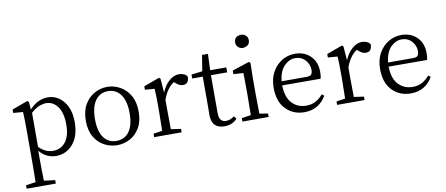

<svg xmlns="http://www.w3.org/2000/svg" viewBox="-84 -1140 4082 1757"><g transform="rotate(-10 1956.5 -261.5)"><path d="M209 -413V-97Q242 -64 274.5 -50.5Q307 -37 341 -37Q384 -37 420 -59.5Q456 -82 477.5 -129.5Q499 -177 499 -253Q499 -363 457 -420.5Q415 -478 350 -478Q323 -478 288.5 -465.5Q254 -453 209 -413ZM198 -517 204 -445Q243 -488 286 -508Q329 -528 373 -528Q461 -528 520 -456Q579 -384 579 -261Q579 -134 516.5 -60Q454 14 358 14Q321 14 281.5 -2Q242 -18 205 -61V32Q205 119 208 217L311 230V262H40V230L131 217Q133 122 133 34V-282Q133 -378 129 -435L39 -442V-474L184 -527Z M927 14Q865 14 808.5 -15.5Q752 -45 716.5 -105Q681 -165 681 -255Q681 -346 716.5 -406.5Q752 -467 808.5 -497.5Q865 -528 927 -528Q988 -528 1044 -497.5Q1100 -467 1136 -406.5Q1172 -346 1172 -255Q1172 -165 1136.5 -105Q1101 -45 1045 -15.5Q989 14 927 14ZM927 -26Q1002 -26 1045 -84.5Q1088 -143 1088 -255Q1088 -367 1045 -427.5Q1002 -488 927 -488Q851 -488 808.5 -427.5Q766 -367 766 -255Q766 -143 808.5 -84.5Q851 -26 927 -26Z M1421 -517 1431 -386Q1459 -453 1503 -490.5Q1547 -528 1594 -528Q1618 -528 1639.5 -518.5Q1661 -509 1670 -492Q1670 -460 1656.5 -442Q1643 -424 1614 -424Q1595 -424 1580 -432Q1565 -440 1550 -453L1536 -465Q1468 -421 1432 -319V-228Q1432 -152 1434 -45L1526 -32V0H1271V-32L1353 -44Q1356 -152 1356 -228V-283Q1356 -379 1352 -435L1263 -442V-474L1407 -527Z M2022 -61 2042 -36Q1999 14 1922 14Q1865 14 1834.5 -17Q1804 -48 1804 -112Q1804 -150 1805 -199V-468H1707V-505L1809 -517L1833 -665H1888L1882 -514H2032V-468H1881V-116Q1881 -72 1898 -52Q1915 -32 1946 -32Q1985 -32 2022 -61Z M2214 -663Q2188 -663 2169.5 -680Q2151 -697 2151 -724Q2151 -780 2214 -785Q2241 -785 2259.5 -768.5Q2278 -752 2278 -724Q2278 -670 2214 -663ZM2256 -45 2335 -32V0H2091V-32L2177 -45Q2179 -152 2179 -228V-284Q2179 -377 2177 -436L2085 -442V-475L2242 -527L2257 -517L2254 -375V-228Q2254 -152 2256 -45Z M2508 -301H2742Q2775 -301 2785.5 -316Q2796 -331 2796 -355Q2796 -408 2760 -448Q2724 -488 2666 -488Q2611 -488 2565 -442Q2519 -396 2508 -301ZM2864 -262 2507 -263Q2509 -152 2561 -97Q2613 -42 2692 -42Q2745 -42 2782.5 -63Q2820 -84 2849 -120L2870 -104Q2839 -49 2788 -17.5Q2737 14 2667 14Q2562 14 2494 -56Q2426 -126 2426 -254Q2426 -338 2460 -399.5Q2494 -461 2549.5 -494.5Q2605 -528 2671 -528Q2758 -528 2814.5 -473Q2871 -418 2871 -324Q2871 -285 2864 -262Z M3121 -517 3131 -386Q3159 -453 3203 -490.5Q3247 -528 3294 -528Q3318 -528 3339.5 -518.5Q3361 -509 3370 -492Q3370 -460 3356.5 -442Q3343 -424 3314 -424Q3295 -424 3280 -432Q3265 -440 3250 -453L3236 -465Q3168 -421 3132 -319V-228Q3132 -152 3134 -45L3226 -32V0H2971V-32L3053 -44Q3056 -152 3056 -228V-283Q3056 -379 3052 -435L2963 -442V-474L3107 -527Z M3497 -301H3731Q3764 -301 3774.5 -316Q3785 -331 3785 -355Q3785 -408 3749 -448Q3713 -488 3655 -488Q3600 -488 3554 -442Q3508 -396 3497 -301ZM3853 -262 3496 -263Q3498 -152 3550 -97Q3602 -42 3681 -42Q3734 -42 3771.5 -63Q3809 -84 3838 -120L3859 -104Q3828 -49 3777 -17.5Q3726 14 3656 14Q3551 14 3483 -56Q3415 -126 3415 -254Q3415 -338 3449 -399.5Q3483 -461 3538.5 -494.5Q3594 -528 3660 -528Q3747 -528 3803.5 -473Q3860 -418 3860 -324Q3860 -285 3853 -262Z"/></g></svg>

Font: Han-Nom Khai
Style: Regular
Weight: 400
Version: Version 1.200;June 22, 2023;FontCreator 14.0.0.2814 64-bit